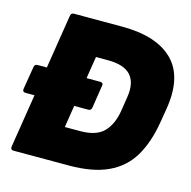

<svg xmlns="http://www.w3.org/2000/svg" viewBox="-98 -753 847 850"><g transform="rotate(15 325.5 -327.5)"><path d="M38 0Q22 0 24 -15L63 -261H23Q7 -261 9 -276L26 -379Q28 -394 41 -394H84L123 -640Q125 -655 138 -655H359Q518 -655 593 -580Q668 -505 643 -354L632 -288Q616 -193 577.5 -129Q539 -65 469 -32.5Q399 0 290 0ZM229 -160H299Q373 -160 407.5 -195.5Q442 -231 452 -296L462 -360Q483 -495 338 -495H282L266 -394H328Q344 -394 341 -379L325 -276Q323 -261 310 -261H245Z"/></g></svg>

Font: Sofia Sans ExtraBlack
Style: Italic
Weight: 1000
Italic angle: -9°
Designer: Botio Nikoltchev, Ani Petrova
Foundry: lettersoup
Version: Version 4.100; ttfautohint (v1.8.4.7-5d5b)